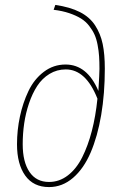

<svg xmlns="http://www.w3.org/2000/svg" viewBox="-20 -758 495 788"><path d="M181.2 9.8Q117.2 9.8 83.5 -37.4Q49.8 -84.5 49.8 -166Q49.8 -223.6 61.8 -279.8Q73.7 -335.9 96.9 -384.5Q120.1 -433.1 159.7 -463.1Q199.2 -493.2 249 -493.2Q337.9 -493.2 383.8 -384.8Q388.2 -457 388.2 -475.1Q388.2 -504.9 386.7 -526.9Q385.3 -548.8 380.6 -573.5Q376 -598.1 367.9 -616Q359.9 -633.8 345.9 -651.9Q332 -669.9 312.3 -682.1Q292.5 -694.3 264.4 -703.9Q236.3 -713.4 200.2 -717.8L207 -737.8Q267.6 -729 307.9 -708.5Q348.1 -688 370.4 -653.8Q392.6 -619.6 401.4 -577.6Q410.2 -535.6 410.2 -476.1Q410.2 -374 395.3 -286.1Q380.4 -198.2 352.1 -132.1Q323.7 -65.9 279.8 -28.1Q235.8 9.8 181.2 9.8ZM181.2 -11.2Q223.6 -11.2 258.5 -38.1Q293.5 -64.9 317.4 -112.5Q341.3 -160.2 356.9 -220.5Q372.6 -280.8 379.9 -353Q332.5 -473.1 250 -473.1Q213.4 -473.1 183.1 -454.6Q152.8 -436 132.8 -405.3Q112.8 -374.5 99.1 -334Q85.4 -293.5 79.3 -251.5Q73.2 -209.5 73.2 -166Q73.2 -93.3 101.1 -52.2Q128.9 -11.2 181.2 -11.2Z"/></svg>

Font: Fira Sans Compressed Thin
Style: Italic
Weight: 100
Width: 3
Italic angle: -8°
Designer: Carrois Corporate & Edenspiekermann AG
Foundry: Carrois Corporate GbR & Edenspiekermann AG
Version: Version 4.203;PS 004.203;hotconv 1.0.88;makeotf.lib2.5.64775